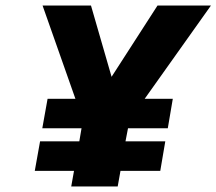

<svg xmlns="http://www.w3.org/2000/svg" viewBox="-20 -670 778 690"><path d="M124 -162H265L273 -209H132L151 -315H251L133 -650H307L381 -394L546 -650H738L500 -315H601L583 -209H440L431 -162H574L556 -56H413L403 0H236L246 -56H105Z"/></svg>

Font: Overused Grotesk ExtraBold
Style: Italic
Weight: 800
Italic angle: -10°
Version: Version 0.003